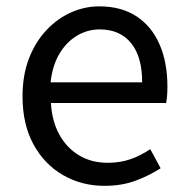

<svg xmlns="http://www.w3.org/2000/svg" viewBox="-20 -577 594 610"><path d="M311.7 13.4Q239.5 13.4 180.4 -20.6Q121.3 -54.6 86.4 -118.2Q51.6 -181.9 51.6 -271Q51.6 -337.5 71.6 -390.1Q91.7 -442.7 126.5 -480.1Q161.4 -517.6 205 -537.2Q248.6 -556.8 295.4 -556.8Q364.6 -556.8 412.8 -525.7Q461 -494.5 486.4 -437.1Q511.9 -379.7 511.9 -301.7Q511.9 -287.4 510.9 -274.1Q510 -260.7 507.6 -249.7H141.9Q145 -192.4 168.3 -149.8Q191.7 -107.2 231.1 -83.5Q270.4 -59.8 322.3 -59.8Q361.8 -59.8 394.5 -71.2Q427.1 -82.7 457.5 -103.1L490.3 -42.5Q454.8 -19.4 411 -3Q367.2 13.4 311.7 13.4ZM140.7 -315.5H431.7Q431.7 -397.1 396.2 -440.3Q360.8 -483.6 296.5 -483.6Q258.5 -483.6 225.1 -463.9Q191.7 -444.3 169.2 -406.9Q146.7 -369.6 140.7 -315.5Z"/></svg>

Font: Noto Sans SC Thin
Style: Regular
Weight: 100
Designer: Ryoko NISHIZUKA 西塚涼子 (kana, bopomofo & ideographs); Paul D. Hunt (Latin, Greek & Cyrillic); Sandoll Communications 산돌커뮤니
Foundry: Adobe
Version: Version 2.004-H2;hotconv 1.0.118;makeotfexe 2.5.65603